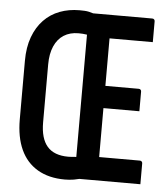

<svg xmlns="http://www.w3.org/2000/svg" viewBox="-52 -754 703 809"><g transform="rotate(5 300.0 -350.0)"><path d="M252 -708Q263 -708 273 -707.5Q283 -707 292 -705Q301 -703 310 -700H329H560Q565 -700 568 -697Q571 -694 571 -689Q571 -667 571 -645Q571 -623 571 -601H353H316Q305 -606 290 -608.5Q275 -611 256 -611Q220 -611 194 -594.5Q168 -578 154 -546Q140 -514 140 -469V-224Q140 -156 169 -122.5Q198 -89 258 -89Q265 -89 270.5 -89.5Q276 -90 281.5 -90.5Q287 -91 292 -91Q292 -163 292 -235Q292 -307 292 -379Q292 -451 292 -523.5Q292 -596 292 -668H396L388 -657Q388 -634 388 -612Q388 -590 388 -567Q388 -508 388 -449.5Q388 -391 388 -332Q388 -273 388 -214.5Q388 -156 388 -99H560Q565 -99 568 -96Q571 -93 571 -88Q571 -66 571 -44Q571 -22 571 0H357Q349 0 337.5 0Q326 0 300 0V-9H344Q309 2 290 5Q271 8 252 8Q184 8 136.5 -20Q89 -48 65 -100.5Q41 -153 41 -228V-476Q41 -533 57 -576.5Q73 -620 101.5 -649.5Q130 -679 168.5 -693.5Q207 -708 252 -708ZM347 -400H529Q534 -400 537 -397Q540 -394 540 -389Q540 -368 540 -348Q540 -328 540 -306H347Z"/></g></svg>

Font: Recursive Monospace Medium
Style: Regular
Weight: 500
Version: Version 1.047